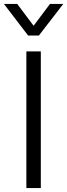

<svg xmlns="http://www.w3.org/2000/svg" viewBox="-45 -963 344 983"><path d="M90 -700H164V0H90ZM-25 -943H43L127 -831L211 -943H279L154 -781H99Z"/></svg>

Font: Bai Jamjuree
Style: Regular
Weight: 400
Designer: Katatrad Aksorn Co.,Ltd.
Foundry: Cadson Demak Co.,Ltd.
Version: Version 1.000; ttfautohint (v1.6)